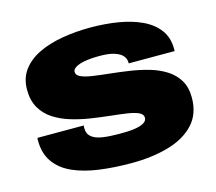

<svg xmlns="http://www.w3.org/2000/svg" viewBox="-102 -827 1085 965"><g transform="rotate(-15 441.0 -344.0)"><path d="M468 12Q379 12 302 1.5Q225 -9 167 -34.5Q109 -60 76 -105.5Q43 -151 43 -220Q43 -222 43 -225.5Q43 -229 44 -233H285Q284 -229 284 -225.5Q284 -222 284 -219Q284 -189 304 -173Q324 -157 360 -151.5Q396 -146 443 -146Q462 -146 482.5 -146.5Q503 -147 522.5 -149.5Q542 -152 557.5 -157Q573 -162 582.5 -170.5Q592 -179 592 -192Q592 -210 569.5 -220Q547 -230 508.5 -235.5Q470 -241 422.5 -246Q375 -251 324 -259Q273 -267 225.5 -281.5Q178 -296 139.5 -321Q101 -346 78.5 -385Q56 -424 56 -480Q56 -540 87.5 -582Q119 -624 173 -650Q227 -676 297 -688Q367 -700 443 -700Q521 -700 589.5 -688.5Q658 -677 710.5 -652Q763 -627 793 -586.5Q823 -546 823 -488V-476H584V-480Q584 -500 571 -515.5Q558 -531 529 -540.5Q500 -550 453 -550Q405 -550 373 -544Q341 -538 325.5 -527.5Q310 -517 310 -505Q310 -487 332.5 -477Q355 -467 393.5 -461.5Q432 -456 479.5 -451Q527 -446 578 -438.5Q629 -431 676.5 -417.5Q724 -404 762.5 -380Q801 -356 823.5 -319Q846 -282 846 -228Q846 -143 796.5 -90Q747 -37 661.5 -12.5Q576 12 468 12Z"/></g></svg>

Font: Archivo SemiBold Expanded Black
Style: Regular
Weight: 900
Width: 7
Version: Version 2.001